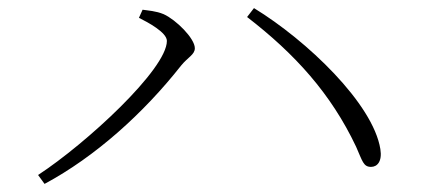

<svg xmlns="http://www.w3.org/2000/svg" viewBox="-20 -585 1040 474"><path d="M323 -541C345 -530 392 -505 392 -484C392 -414 192 -230 74 -153L90 -131C215 -198 334 -305 427 -423C444 -444 461 -450 461 -466C461 -490 415 -536 384 -550C365 -558 345 -559 332 -561ZM896 -173C911 -173 924 -186 919 -217C901 -329 738 -485 607 -565L590 -543C708 -452 797 -354 859 -223C875 -187 877 -173 896 -173Z"/></svg>

Font: Noto Serif CJK HK ExtraLight
Style: Regular
Weight: 200
Designer: Ryoko NISHIZUKA 西塚涼子 (kana & ideographs); Frank Grießhammer (Latin, Greek & Cyrillic); Wenlong ZHANG 张文龙 (bopomofo); San
Foundry: Adobe
Version: Version 2.001;hotconv 1.1.0;makeotfexe 2.6.0